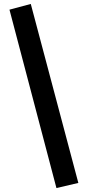

<svg xmlns="http://www.w3.org/2000/svg" viewBox="-20 -731 432 973"><path d="M266 222 28 -682 136 -711 377 196Z"/></svg>

Font: Ysabeau SC ExtraBold
Style: Regular
Weight: 800
Designer: Christian Thalmann (Catharsis Fonts)
Version: Version 2.001;gftools[0.9.30]; featfreeze: smcp